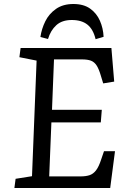

<svg xmlns="http://www.w3.org/2000/svg" viewBox="-20 -940 633 960"><path d="M163 -637 77 -654 83 -700H537L551 -532L496 -523L485 -559Q475 -594 463.5 -612Q452 -630 435 -636.5Q418 -643 389 -643H250L240 -391H489L484 -328H237L226 -58H383Q409 -58 427.5 -64Q446 -70 460 -88Q474 -106 486 -143L500 -184H555L531 0H52L58 -46L140 -59ZM458 -744Q446 -794 417 -817Q388 -840 339 -840Q290 -840 261.5 -814Q233 -788 220 -745L182 -755Q188 -796 206.5 -833.5Q225 -871 260 -895.5Q295 -920 347 -920Q398 -920 430.5 -897Q463 -874 479.5 -836.5Q496 -799 498 -756Z"/></svg>

Font: Literata
Style: Italic
Weight: 400
Italic angle: -2°
Designer: Latin by Veronika Burian and Jose Scaglione. Greek by Irene Vlachou. Cyrillic by Vera Evstafieva
Foundry: TypeTogether
Version: Version 3.103;gftools[0.9.29]